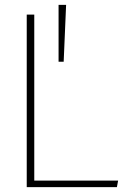

<svg xmlns="http://www.w3.org/2000/svg" viewBox="-20 -770 506 790"><path d="M90 0V-710H121V-27H466L461 0ZM221 -516V-750H252L242 -516Z"/></svg>

Font: Livvic Thin
Style: Regular
Weight: 250
Designer: Jacques Le Bailly, Baron von Fonthausen
Version: Version 1.001; ttfautohint (v1.8.2)